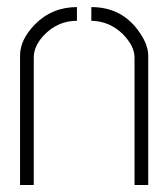

<svg xmlns="http://www.w3.org/2000/svg" viewBox="-20 -527 479 547"><path d="M37.1 0V-368.2Q37.1 -414.1 79.1 -457Q127.9 -506.8 199.2 -506.8V-467.8Q142.6 -467.8 102.5 -423.8Q76.2 -394.5 76.2 -363.3V0ZM240.2 -467.8V-506.8Q328.1 -506.8 377 -435.5Q402.3 -399.4 402.3 -368.2V0H363.3V-363.3Q363.3 -395.5 330.1 -429.7Q292 -466.8 240.2 -467.8Z"/></svg>

Font: Post No Bills Jaffna Light
Style: Regular
Weight: 300
Designer: Kosala Senevirathne, Siva Puranthara, Lasantha Premarathna, Tharique Azeez
Foundry: Mooniak
Version: Version 1.220 ; ttfautohint (v1.6)